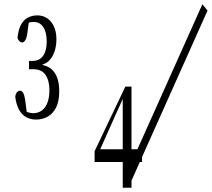

<svg xmlns="http://www.w3.org/2000/svg" viewBox="-20 -758 992 899"><path d="M149.9 -198.2Q106.9 -198.2 82 -226.1Q57.1 -253.9 51.3 -307.1Q55.2 -323.2 61.5 -328.4Q67.9 -333.5 73.2 -333.5Q81.5 -333.5 88.1 -323.7Q94.7 -314 99.1 -280.8Q99.1 -280.8 105 -234.4L107.4 -233.4Q122.1 -228 134.8 -228Q171.4 -228 191.4 -256.8Q211.4 -285.6 211.4 -335.4Q211.4 -380.9 193.1 -407.5Q174.8 -434.1 134.8 -434.1Q134.8 -434.1 115.7 -434.1V-472.7H130.9Q165 -472.7 181.9 -496.6Q198.7 -520.5 198.7 -564Q198.7 -607.4 182.6 -631.3Q166.5 -655.3 137.2 -655.3Q127.9 -655.3 114.7 -652.3Q114.7 -652.3 108.4 -606Q105 -580.1 98.4 -569.6Q91.8 -559.1 84 -559.1Q77.6 -559.1 71.3 -564.7Q64.9 -570.3 62 -580.1Q65.4 -617.2 77.6 -640.9Q89.8 -664.6 110.1 -675.3Q130.4 -686 153.3 -686Q194.3 -686 219.2 -655.5Q244.1 -625 244.1 -574.2Q244.1 -523.4 221.7 -488.8Q208 -467.8 189.5 -460Q189.5 -460 176.8 -454.6L189.9 -450.7Q215.3 -443.4 231.9 -422.9Q257.3 -390.6 257.3 -331.1Q257.3 -282.7 242.2 -253.7Q227.1 -224.6 202.4 -211.4Q177.7 -198.2 149.9 -198.2ZM568.4 64 927.7 -738.3 951.7 -708.5 592.8 94.2ZM595.7 0.5V121.1H554.7V0.5H422.9V-49.8L566.9 -352.5H595.7V-59.1H645V0.5ZM554.7 -294.4 516.1 -209Q506.3 -187.5 449.2 -59.1Q449.2 -59.1 554.7 -59.1Z"/></svg>

Font: Scarab Serif
Style: Light
Weight: 300
Designer: John Roberts
Foundry: Scarab
Version: 1.0